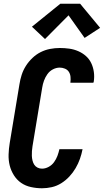

<svg xmlns="http://www.w3.org/2000/svg" viewBox="-20 -1000 556 1028"><path d="M205 8Q175 8 145.5 1.5Q116 -5 93 -21Q70 -37 54.5 -61.5Q39 -86 32 -114Q25 -142 26 -173Q27 -204 32 -234L84 -548Q88 -574 96 -599Q104 -624 118.5 -647Q133 -670 153.5 -689.5Q174 -709 198 -721Q222 -733 248 -738Q274 -743 300 -743Q326 -743 351 -739.5Q376 -736 399 -726Q422 -716 440 -700Q458 -684 468.5 -662Q479 -640 482.5 -614.5Q486 -589 482 -563Q481 -562 481 -560.5Q481 -559 480 -557H357Q357 -558 357 -558.5Q357 -559 357 -560Q359 -574 357.5 -589Q356 -604 348.5 -615.5Q341 -627 327.5 -632.5Q314 -638 300 -638Q281 -638 263 -628.5Q245 -619 233.5 -602.5Q222 -586 215.5 -568Q209 -550 206 -531L154 -217Q152 -204 151 -191Q150 -178 150.5 -165.5Q151 -153 154 -140.5Q157 -128 163.5 -118Q170 -108 181 -102.5Q192 -97 205 -97Q223 -97 240.5 -106.5Q258 -116 269.5 -132Q281 -148 287.5 -165.5Q294 -183 298 -201H422Q417 -175 408 -149.5Q399 -124 385 -100Q371 -76 351.5 -55Q332 -34 308 -19Q284 -4 257.5 2Q231 8 205 8ZM221 -791 151 -857 303 -980H409L516 -851L433 -797L347 -918Z"/></svg>

Font: Iosevka Curly XBdObl
Style: Regular
Weight: 800
Italic angle: -9°
Monospace: yes
Designer: Belleve Invis
Foundry: Belleve Invis
Version: Version 11.1.0; ttfautohint (v1.8.3)